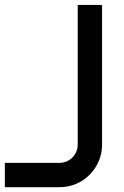

<svg xmlns="http://www.w3.org/2000/svg" viewBox="-248 -570 512 790"><path d="M171.9 24.9Q171.9 61.5 158.2 93.3Q144.5 125 120.8 148.9Q97.2 172.9 65.4 186.5Q33.7 200.2 -2.9 200.2H-228V100.1H-2.9Q12.2 100.1 25.9 94.2Q39.6 88.4 49.8 78.1Q60.1 67.9 65.9 54.2Q71.8 40.5 71.8 24.9V-549.8H171.9Z"/></svg>

Font: Bruno Ace
Style: Regular
Weight: 400
Designer: Astigmatic (AOETI)
Foundry: Astigmatic (AOETI)
Version: Version 1.000